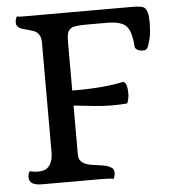

<svg xmlns="http://www.w3.org/2000/svg" viewBox="-53 -799 749 851"><g transform="rotate(-5 321.0 -373.5)"><path d="M417.5 3.9Q405.8 0 369.1 0H99.1Q73.7 0 58.3 -8.1Q43 -16.1 43 -37.6Q43 -52.7 50.8 -62.5Q68.4 -57.6 85.7 -57.6Q103 -57.6 114.3 -61.3Q125.5 -64.9 134.3 -74.2Q154.3 -95.2 154.3 -139.2V-626.5Q154.3 -668.9 120.1 -680.7Q110.4 -684.1 99.9 -686.8Q89.4 -689.5 79.8 -692.1Q70.3 -694.8 63 -698.2Q46.4 -707 46.4 -722.2Q46.4 -742.2 54.2 -751Q62.5 -748.5 71.3 -748.5H565.4Q609.4 -748.5 619.6 -740.2Q637.7 -726.6 637.7 -675.8Q637.7 -627 629.9 -597.9Q622.1 -568.8 618.2 -562.5Q611.8 -551.8 599.6 -551.8Q579.6 -551.8 571 -558.6Q562.5 -565.4 562.5 -568.4Q557.6 -637.7 537.1 -661.6Q515.1 -688 448.7 -688H355Q302.7 -688 289.8 -679Q276.9 -669.9 273.4 -658Q270 -646 269.5 -627.4V-402.3H292.5Q410.2 -402.3 498.5 -420.9Q516.1 -413.6 516.1 -368.2Q516.1 -344.7 507.3 -324.2Q475.6 -321.3 439 -321.3Q402.3 -321.3 359.9 -325.7L269.5 -335.4V-115.2Q269.5 -73.2 335.4 -65.4Q390.1 -58.6 403.6 -52Q417 -45.4 420.9 -39.3Q424.8 -33.2 424.8 -24.4Q424.8 -6.3 417.5 3.9Z"/></g></svg>

Font: Quando
Style: Regular
Weight: 400
Version: Version 1.002